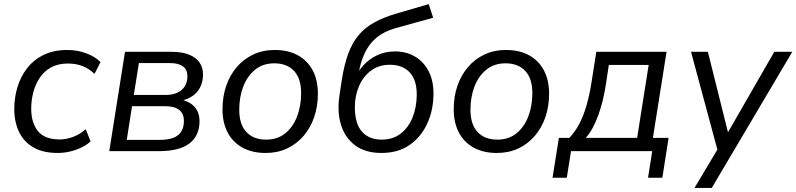

<svg xmlns="http://www.w3.org/2000/svg" viewBox="-20 -740 3899 940"><path d="M263.2 8.9Q191 8.9 143.8 -18.3Q96.5 -45.5 73.2 -94.4Q49.8 -143.3 49.8 -207.2Q49.8 -260.6 65 -312.1Q80.2 -363.6 111.8 -404.9Q143.4 -446.2 192.7 -470.8Q242 -495.3 309.9 -495.3Q358.3 -495.3 402 -479.2Q445.7 -463.1 472.1 -436L442.6 -378.1Q417.5 -403.4 384.9 -416.2Q352.3 -429 312.6 -429Q264.3 -429 230 -410.1Q195.8 -391.2 174.4 -358.9Q152.9 -326.7 142.9 -287.6Q132.8 -248.5 132.8 -207.6Q132.8 -139.5 165.5 -98.4Q198.3 -57.3 272.7 -57.3Q303.4 -57.3 337.3 -69.6Q371.2 -82 399.8 -107.7L423.5 -47.8Q404.5 -30.2 377.8 -17.4Q351.1 -4.7 321.4 2.1Q291.7 8.9 263.2 8.9Z M515 0 592 -486.3H820.5Q872.2 -486.3 906.1 -472.4Q940 -458.5 956.9 -433.8Q973.9 -409.1 973.9 -376Q973.9 -336.9 957.4 -307.8Q940.9 -278.8 910.6 -262.6Q880.3 -246.3 837.7 -242.3L840.2 -254.8Q891.5 -252.9 924.2 -224.9Q956.8 -196.9 956.8 -146.3Q956.8 -76.3 908 -38.2Q859.1 0 757.9 0ZM600.6 -55.3H762.2Q824.4 -55.3 852.4 -79Q880.4 -102.7 880.4 -147.7Q880.4 -183.6 857.2 -201.8Q833.9 -220 790 -220H626.4ZM635.2 -275.3H792.9Q840.4 -275.3 869 -299.5Q897.5 -323.8 897.5 -367.8Q897.5 -398.7 875.8 -414.9Q854.1 -431.1 813.6 -431.1H660Z M1280.2 8.9Q1215.1 8.9 1167.6 -17Q1120.1 -42.9 1094.7 -91.1Q1069.3 -139.2 1069.3 -205.2Q1069.3 -266.9 1087.4 -319.7Q1105.5 -372.4 1139.5 -412Q1173.6 -451.6 1220.5 -473.4Q1267.3 -495.3 1325.4 -495.3Q1391 -495.3 1438.3 -469.3Q1485.6 -443.4 1510.9 -395.5Q1536.3 -347.6 1536.3 -281.2Q1536.3 -219.4 1518.2 -166.7Q1500.1 -114 1466.1 -74.4Q1432 -34.8 1385.2 -12.9Q1338.3 8.9 1280.2 8.9ZM1282.7 -56.4Q1338.2 -56.4 1376.4 -87.1Q1414.5 -117.9 1434.4 -169.8Q1454.3 -221.7 1454.3 -284.1Q1454.3 -355.8 1419.5 -392.9Q1384.6 -430 1322.9 -430Q1267.9 -430 1229.5 -399.2Q1191.1 -368.4 1171.2 -317Q1151.3 -265.7 1151.3 -202.2Q1151.3 -131 1186.2 -93.7Q1221 -56.4 1282.7 -56.4Z M1847.2 8.9Q1768.6 8.9 1718.6 -28.4Q1668.6 -65.8 1649.2 -129.9Q1629.7 -193.9 1642.2 -274.7L1653.7 -349.8Q1665.2 -424.2 1685.1 -477.7Q1704.9 -531.2 1736.1 -568.2Q1767.3 -605.3 1812.8 -630.3Q1858.3 -655.4 1921.6 -673.9L2079 -719.8L2100.7 -653.2L1915.4 -601.8Q1859.7 -586.1 1823.9 -556.1Q1788.1 -526.1 1767.3 -483.5Q1746.5 -440.9 1736.9 -386.6L1730.1 -347H1713.6Q1729.7 -387.5 1758.5 -419.5Q1787.4 -451.4 1827 -469.8Q1866.5 -488.2 1913.7 -488.2Q1969.4 -488.2 2011.9 -463Q2054.4 -437.8 2078.3 -391.7Q2102.3 -345.7 2102.3 -283.1Q2102.3 -202.3 2072.2 -136Q2042.1 -69.8 1985.5 -30.4Q1929 8.9 1847.2 8.9ZM1848.2 -56.4Q1903.8 -56.4 1942.1 -86.2Q1980.5 -116 2000.4 -166.5Q2020.3 -217 2020.3 -278Q2020.3 -348.8 1985.5 -385.9Q1950.6 -422.9 1888.9 -422.9Q1833.9 -422.9 1795.5 -393.6Q1757.1 -364.3 1737.2 -317.2Q1717.3 -270 1717.3 -215.7Q1717.3 -134.2 1752.2 -95.3Q1787 -56.4 1848.2 -56.4Z M2412.2 8.9Q2347.1 8.9 2299.6 -17Q2252.1 -42.9 2226.7 -91.1Q2201.3 -139.2 2201.3 -205.2Q2201.3 -266.9 2219.4 -319.7Q2237.5 -372.4 2271.5 -412Q2305.6 -451.6 2352.5 -473.4Q2399.3 -495.3 2457.4 -495.3Q2523 -495.3 2570.3 -469.3Q2617.6 -443.4 2642.9 -395.5Q2668.3 -347.6 2668.3 -281.2Q2668.3 -219.4 2650.2 -166.7Q2632.1 -114 2598.1 -74.4Q2564 -34.8 2517.2 -12.9Q2470.3 8.9 2412.2 8.9ZM2414.7 -56.4Q2470.2 -56.4 2508.4 -87.1Q2546.5 -117.9 2566.4 -169.8Q2586.3 -221.7 2586.3 -284.1Q2586.3 -355.8 2551.5 -392.9Q2516.6 -430 2454.9 -430Q2399.9 -430 2361.5 -399.2Q2323.1 -368.4 2303.2 -317Q2283.3 -265.7 2283.3 -202.2Q2283.3 -131 2318.2 -93.7Q2353 -56.4 2414.7 -56.4Z M2685.1 130 2716.2 -65.1H2767.5Q2796.2 -95.3 2816.6 -134.5Q2837.1 -173.7 2851.9 -225.3Q2866.8 -276.8 2876.8 -342.6L2899.4 -486.3H3243.3L3176.5 -65.1H3253.4L3222.7 130H3152.7L3173.2 0H2775.5L2755 130ZM2848 -65.1H3099.3L3155.8 -422.2H2960.7L2946.5 -328Q2934.4 -246.7 2909.1 -176Q2883.8 -105.4 2848 -65.1Z M3380.2 180 3502.4 -24.9 3497 10.2 3363.1 -486.3H3445.7L3552.5 -58.6H3524.7L3770.8 -486.3H3858.9L3464.7 180Z"/></svg>

Font: Nunito Sans 12pt ExtraLight
Style: Italic
Weight: 200
Italic angle: -9°
Designer: Vernon Adams
Foundry: Vernon Adams
Version: Version 3.101;gftools[0.9.27]